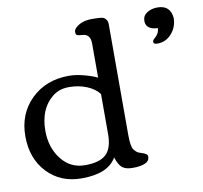

<svg xmlns="http://www.w3.org/2000/svg" viewBox="-81 -811 961 908"><g transform="rotate(-10 399.5 -357.0)"><path d="M717.3 -627Q660.2 -629.4 660.2 -671.4Q660.2 -696.3 681.6 -710Q703.1 -723.6 731.4 -723.6Q793.5 -723.6 799.3 -662.1Q799.3 -618.7 771.5 -586.9Q743.7 -555.2 703.1 -555.2Q684.1 -555.2 684.1 -566.4Q684.1 -574.2 691.4 -580.1Q716.3 -600.1 717.3 -627ZM173.3 -397.9Q108.9 -344.7 108.9 -240.7Q108.9 -160.2 152.6 -104.2Q196.3 -48.3 266.4 -48.3Q336.4 -48.3 367.4 -77.4Q398.4 -106.4 398.4 -173.8V-366.7Q377.9 -393.6 339.6 -409.4Q301.3 -425.3 253.9 -425.3Q206.5 -425.3 173.3 -397.9ZM263.7 -478Q295.9 -478 335.7 -467.5Q375.5 -457 398.4 -445.3V-608.9Q398.4 -653.3 363.3 -656.7Q359.9 -657.2 354.5 -657.7Q349.1 -658.2 346.7 -658.4Q344.2 -658.7 340.6 -659.4Q336.9 -660.2 335.2 -661.1Q333.5 -662.1 332 -663.6Q328.6 -666.5 328.6 -677.7Q328.6 -689 343.8 -701.2Q371.1 -723.6 417.5 -723.6Q466.8 -723.6 475.1 -717.8Q491.7 -706.1 491.7 -687V-152.8Q491.7 -98.6 503.4 -82.5Q515.6 -66.9 525.1 -63.5Q534.7 -60.1 541.7 -57.6Q548.8 -55.2 551.8 -54Q554.7 -52.7 559.1 -49.8Q566.9 -45.4 566.9 -36.1Q566.9 -15.6 545.2 -6.1Q523.4 3.4 487.5 3.4Q451.7 3.4 435.5 -10.3Q419.4 -23.9 407.2 -60.5Q367.2 10.3 240.2 10.3Q138.7 10.3 75 -57.1Q11.2 -124.5 11.2 -231.9Q11.2 -339.4 82 -408.7Q152.8 -478 263.7 -478Z"/></g></svg>

Font: Corben
Style: Regular
Weight: 400
Designer: vernon adams
Foundry: vernon adams
Version: Version 1.101